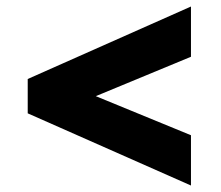

<svg xmlns="http://www.w3.org/2000/svg" viewBox="-20 -632 686 595"><path d="M65.9 -280.8V-387.2L571.8 -611.8V-456.1L276.9 -334L571.8 -212.9V-57.1Z"/></svg>

Font: REH Gaming
Style: Gaming
Weight: 700
Designer: Astigmatic (AOETI)
Foundry: Astigmatic (AOETI)
Version: Version 1.001 2011